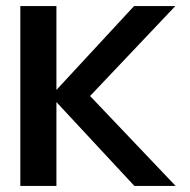

<svg xmlns="http://www.w3.org/2000/svg" viewBox="-20 -613 625 633"><path d="M47 0H166V-276.5L423 0H559L277 -296.5L558 -593H422L166 -316.5V-593H47Z"/></svg>

Font: Anybody Medium
Style: Regular
Weight: 500
Designer: Tyler Finck
Foundry: Etcetera Type Company
Version: Version 1.110